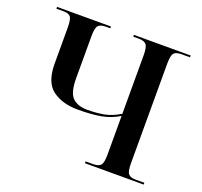

<svg xmlns="http://www.w3.org/2000/svg" viewBox="-123 -856 1052 998"><g transform="rotate(20 402.5 -357.0)"><path d="M443 0H768V-10H717Q691 -10 679.5 -23.5Q668 -37 668 -82V-632Q668 -677 679 -690.5Q690 -704 722 -704H768V-714H454V-704H486Q514 -704 526 -690.5Q538 -677 538 -632V-308Q494 -281 452.5 -273Q411 -265 359 -265Q306 -265 277.5 -292.5Q249 -320 249 -400V-632Q249 -677 260.5 -690.5Q272 -704 303 -704H327V-714H29V-704H69Q97 -704 107.5 -690.5Q118 -677 118 -632V-433Q118 -329 172.5 -289Q227 -249 312 -249Q388 -249 440 -258.5Q492 -268 538 -296V-81Q538 -37 526.5 -23.5Q515 -10 483 -10H443Z"/></g></svg>

Font: Noto Serif Display Semi
Style: Regular
Weight: 600
Designer: Monotype Design Team
Foundry: Monotype Imaging Inc.
Version: Version 1.900